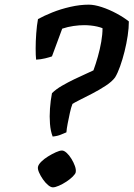

<svg xmlns="http://www.w3.org/2000/svg" viewBox="-20 -804 573 824"><path d="M206 -218Q197 -241 194.5 -272.5Q192 -304 194.5 -338.5Q197 -373 203 -404Q220 -421 246 -436Q272 -451 299 -464Q326 -477 348.5 -487Q371 -497 381 -502Q391 -529 400 -561Q409 -593 414.5 -624.5Q420 -656 420 -683Q410 -687 397 -690Q384 -693 369.5 -694.5Q355 -696 341 -696Q320 -696 295.5 -692.5Q271 -689 247 -681L203 -562Q192 -558 173.5 -553.5Q155 -549 135 -548Q133 -565 133 -595.5Q133 -626 135.5 -660.5Q138 -695 143 -722Q168 -736 204 -750.5Q240 -765 281.5 -774.5Q323 -784 361 -784Q385 -784 417 -773.5Q449 -763 480.5 -746Q512 -729 533 -712Q533 -684 528 -650.5Q523 -617 514.5 -583Q506 -549 495.5 -519.5Q485 -490 474 -472Q461 -454 433.5 -436Q406 -418 376 -402.5Q346 -387 322 -375Q298 -363 291 -358Q285 -343 280 -320Q275 -297 270.5 -274Q266 -251 265 -236Q257 -233 242 -226.5Q227 -220 206 -218ZM207 0Q198 0 186.5 -9.5Q175 -19 164.5 -34Q154 -49 147.5 -64Q141 -79 143 -88Q145 -98 157 -110Q169 -122 186 -132.5Q203 -143 219.5 -150.5Q236 -158 246 -158Q255 -158 266 -148Q277 -138 286.5 -122.5Q296 -107 301.5 -91.5Q307 -76 305 -65Q304 -58 292.5 -46.5Q281 -35 265 -24.5Q249 -14 233 -7Q217 0 207 0Z"/></svg>

Font: Texturina Medium 12pt SemiBold
Style: Italic
Weight: 600
Italic angle: -11°
Version: Version 1.002